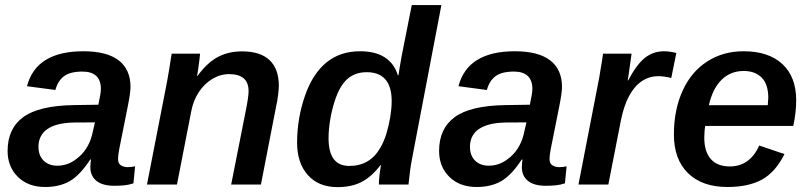

<svg xmlns="http://www.w3.org/2000/svg" viewBox="-20 -745 3265 775"><path d="M441.4 4.9Q393.6 4.9 369.1 -15.1Q344.7 -35.2 344.7 -69.8Q344.7 -78.6 345.5 -86.4Q346.2 -94.2 347.2 -101.1H344.2Q303.2 -38.1 262 -14.2Q220.7 9.8 162.1 9.8Q93.8 9.8 52.2 -31Q10.7 -71.8 10.7 -135.7Q10.7 -226.1 73.7 -272.2Q136.7 -318.4 277.3 -320.8L377 -322.3Q387.2 -368.7 387.2 -385.7Q387.2 -421.4 368.2 -438.7Q349.1 -456.1 313 -456.1Q263.2 -456.1 238.3 -437.3Q213.4 -418.5 203.6 -381.8L88.9 -397Q107.4 -467.8 164.3 -502.9Q221.2 -538.1 316.4 -538.1Q411.6 -538.1 459.2 -501.2Q506.8 -464.4 506.8 -394Q506.8 -371.1 496.1 -317.4L460.9 -141.1Q456.5 -117.2 456.5 -103Q456.5 -84 469 -77.1Q481.4 -70.3 495.1 -70.3Q510.7 -70.3 525.4 -73.7L518.6 -4.9Q499.5 1.5 480.2 3.2Q460.9 4.9 441.4 4.9ZM135.3 -152.3Q135.3 -117.2 156 -96.7Q176.8 -76.2 210.9 -76.2Q252.9 -76.2 287.1 -102.5Q311 -119.6 327.6 -145Q344.2 -170.4 351.6 -200.7L363.3 -251L277.8 -250.5Q239.3 -249.5 213.1 -242.4Q187 -235.4 169.9 -223.1Q153.3 -211.4 144.3 -193.6Q135.3 -175.8 135.3 -152.3Z M752 -295.9 694.3 0H573.2L654.3 -415.5Q658.2 -436 662.8 -464.4Q667.5 -492.7 672.9 -528.3H787.6Q787.6 -525.4 785.4 -507.1Q783.2 -488.8 780.3 -468.5Q777.3 -448.2 775.4 -438H776.9Q814.9 -490.7 857.9 -514.2Q900.9 -537.6 957.5 -537.6Q1031.2 -537.6 1068.4 -502Q1105.5 -466.3 1105.5 -398.9Q1105.5 -385.7 1102.5 -361.3Q1099.6 -336.9 1095.2 -318.8L1033.2 0H913.1L972.2 -298.8Q983.4 -354.5 983.4 -377Q983.4 -445.8 904.8 -445.8Q869.1 -445.8 837.2 -426.5Q805.2 -407.2 782.7 -373.5Q760.3 -339.8 752 -295.9Z M1341.8 10.3Q1266.1 10.3 1222.7 -38.3Q1179.2 -86.9 1179.2 -169.4Q1179.2 -264.6 1210 -355.5Q1240.7 -445.8 1296.4 -491.9Q1352.1 -538.1 1433.6 -538.1Q1495.1 -538.1 1533.2 -513.4Q1571.3 -488.8 1585.9 -441.4H1588.4Q1590.3 -454.6 1593.5 -474.1Q1596.7 -493.7 1601.6 -520.5L1642.1 -724.6H1761.7L1644.5 -111.3Q1638.7 -82 1635 -54Q1631.3 -25.9 1628.9 0H1509.3Q1509.3 -28.8 1517.6 -78.1H1515.6Q1480.5 -32.2 1440.4 -11Q1400.4 10.3 1341.8 10.3ZM1390.1 -75.2Q1472.7 -75.2 1514.6 -147.5Q1529.3 -171.9 1539.6 -205.3Q1549.8 -238.8 1555.4 -273.4Q1561 -308.1 1561 -336.4Q1561 -395.5 1535.4 -424.6Q1509.8 -453.6 1460.4 -453.6Q1407.7 -453.6 1375 -419.4Q1353.5 -397 1338.1 -356.9Q1322.8 -316.9 1314.5 -271.5Q1306.2 -226.1 1306.2 -187.5Q1306.2 -131.3 1326.9 -103.3Q1347.7 -75.2 1390.1 -75.2Z M2183.1 4.9Q2135.3 4.9 2110.8 -15.1Q2086.4 -35.2 2086.4 -69.8Q2086.4 -78.6 2087.2 -86.4Q2087.9 -94.2 2088.9 -101.1H2085.9Q2044.9 -38.1 2003.7 -14.2Q1962.4 9.8 1903.8 9.8Q1835.4 9.8 1793.9 -31Q1752.4 -71.8 1752.4 -135.7Q1752.4 -226.1 1815.4 -272.2Q1878.4 -318.4 2019 -320.8L2118.7 -322.3Q2128.9 -368.7 2128.9 -385.7Q2128.9 -421.4 2109.9 -438.7Q2090.8 -456.1 2054.7 -456.1Q2004.9 -456.1 1980 -437.3Q1955.1 -418.5 1945.3 -381.8L1830.6 -397Q1849.1 -467.8 1906 -502.9Q1962.9 -538.1 2058.1 -538.1Q2153.3 -538.1 2200.9 -501.2Q2248.5 -464.4 2248.5 -394Q2248.5 -371.1 2237.8 -317.4L2202.6 -141.1Q2198.2 -117.2 2198.2 -103Q2198.2 -84 2210.7 -77.1Q2223.1 -70.3 2236.8 -70.3Q2252.4 -70.3 2267.1 -73.7L2260.3 -4.9Q2241.2 1.5 2221.9 3.2Q2202.6 4.9 2183.1 4.9ZM1877 -152.3Q1877 -117.2 1897.7 -96.7Q1918.5 -76.2 1952.6 -76.2Q1994.6 -76.2 2028.8 -102.5Q2052.7 -119.6 2069.3 -145Q2085.9 -170.4 2093.3 -200.7L2105 -251L2019.5 -250.5Q1981 -249.5 1954.8 -242.4Q1928.7 -235.4 1911.6 -223.1Q1895 -211.4 1886 -193.6Q1877 -175.8 1877 -152.3Z M2689.5 -430.2Q2660.2 -437.5 2637.7 -437.5Q2599.6 -437.5 2569.6 -416.7Q2539.6 -396 2518.6 -356.2Q2497.6 -316.4 2486.3 -259.3L2435.5 0H2314.9L2393.6 -405.3Q2396.5 -420.4 2399.4 -435.5Q2402.3 -450.7 2404.3 -465.8Q2407.2 -481.4 2409.7 -497.1Q2412.1 -512.7 2414.1 -528.3H2529.3L2517.6 -444.8L2513.7 -420.4H2515.6Q2550.3 -485.8 2583.7 -512Q2617.2 -538.1 2660.6 -538.1Q2682.6 -538.1 2710 -531.2Z M2826.7 -236.8Q2823.2 -219.7 2822.8 -189.5Q2822.8 -133.3 2848.9 -103.3Q2875 -73.2 2926.3 -73.2Q2966.3 -73.2 2996.3 -94.7Q3026.4 -116.2 3044.4 -157.7L3146.5 -123Q3110.4 -50.3 3055.9 -20.3Q3001.5 9.8 2916.5 9.8Q2814.5 9.8 2757.3 -45.9Q2700.2 -101.6 2700.2 -202.1Q2700.2 -301.8 2735.4 -378.9Q2770 -455.1 2834.2 -496.6Q2898.4 -538.1 2981.4 -538.1Q3082.5 -538.1 3138.2 -486.3Q3193.8 -434.6 3193.8 -340.3Q3193.8 -291 3182.1 -236.8ZM2841.3 -320.3H3079.1L3081.1 -350.1Q3081.1 -405.3 3054.4 -431.9Q3027.8 -458.5 2981.9 -458.5Q2928.7 -458.5 2892.6 -422.9Q2856.4 -387.2 2841.3 -320.3Z"/></svg>

Font: Arimo SemiBold
Style: Italic
Weight: 600
Italic angle: -12°
Version: Version 1.33